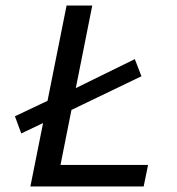

<svg xmlns="http://www.w3.org/2000/svg" viewBox="-20 -675 640 695"><path d="M57 -192 34 -254 175 -321 240 -349 468 -461 492 -399 224 -270 160 -241ZM90 0 221 -655H314L199 -78H516L500 0Z"/></svg>

Font: Source Code Pro ExtraLight Medium
Style: Italic
Weight: 500
Italic angle: -11°
Monospace: yes
Version: Version 1.016;hotconv 1.0.116;makeotfexe 2.5.65601